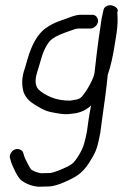

<svg xmlns="http://www.w3.org/2000/svg" viewBox="-20 -542 466 727"><path d="M365 -473 354 -398C350 -373 345 -329 338 -267C337 -257 331 -242 321 -223C311 -204 300 -188 290 -176C284 -170 277 -166 269 -165C261 -164 254 -162 246 -161C218 -161 194 -165 173 -174C152 -183 136 -193 125 -204C113 -218 112 -239 120 -266C124 -280 128 -293 132 -306C141 -341 153 -368 169 -387C178 -397 197 -408 225 -418C230 -420 239 -423 250 -427C261 -431 270 -434 277 -434H323C330 -434 335 -437 341 -442C347 -447 350 -453 351 -460C352 -467 350 -473 346 -478C342 -483 337 -486 330 -486H284C273 -486 259 -482 243 -476C227 -470 213 -465 199 -460C185 -455 170 -447 154 -436C124 -415 100 -375 83 -314C80 -302 76 -291 74 -283C63 -253 61 -223 69 -194C76 -175 89 -160 108 -148C128 -135 144 -127 154 -123C164 -119 179 -116 197 -113C215 -110 229 -109 240 -110C251 -111 259 -112 265 -113C288 -117 309 -127 325 -143C321 -121 317 -102 315 -86C313 -70 311 -56 309 -43C307 -30 303 -16 299 0C295 16 287 32 277 48C267 64 259 74 252 79C245 84 239 87 233 90C204 104 183 111 171 113L136 114C122 112 109 107 98 100C96 97 91 90 85 78C79 66 74 57 72 50L68 37C66 30 61 26 55 24C49 22 43 21 36 24C29 27 25 31 21 38C17 45 16 51 18 57L22 71C25 81 31 94 39 110C47 126 55 136 61 141C80 155 101 163 126 165L167 164C183 163 202 157 223 148C244 139 262 130 276 120C290 110 303 96 315 78C327 60 336 44 342 30C348 16 354 -7 360 -41L366 -86C375 -149 383 -207 388 -259C399 -289 409 -334 418 -395L422 -421C426 -449 426 -474 424 -495L426 -500C426 -503 426 -506 423 -510C420 -514 415 -518 408 -520C399 -524 389 -523 379 -516C375 -513 372 -508 371 -500Z"/></svg>

Font: AppleStorm
Style: Ita
Weight: 400
Foundry: Cannot Into Space Fonts
Version: Version 1.01